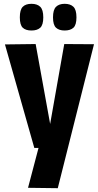

<svg xmlns="http://www.w3.org/2000/svg" viewBox="-20 -776 513 1007"><path d="M127 209 182 0H160L6 -543L167 -545L243 -126L317 -545L473 -544L283 211ZM319 -616Q290 -616 274 -630.5Q258 -645 258 -685Q258 -725 274 -740.5Q290 -756 319 -756Q349 -756 365 -740.5Q381 -725 381 -685Q381 -645 365 -630.5Q349 -616 319 -616ZM145 -616Q115 -616 99.5 -630.5Q84 -645 84 -685Q84 -725 99.5 -740.5Q115 -756 145 -756Q175 -756 191 -740.5Q207 -725 207 -685Q207 -645 191 -630.5Q175 -616 145 -616Z"/></svg>

Font: Georama SemiCondensed
Style: Bold
Weight: 700
Width: 4
Designer: Jean-Baptiste Levee
Foundry: Production Type
Version: Version 1.000